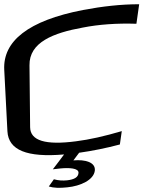

<svg xmlns="http://www.w3.org/2000/svg" viewBox="-92 -717 676 905"><path d="M298 -587C374 -602 459 -608 551 -605L564 -697C478 -697 390 -687 300 -670C41 -620 -79 -523 -72 -388L-57 -98C-52 -9 35 26 210 11C191 37 173 60 157 81L193 77C232 73 280 75 278 98C277 118 259 129 224 133C204 135 183 134 162 128L138 162C161 169 189 170 225 166C288 160 350 131 355 87C359 48 310 34 254 39L281 3C345 -6 409 -19 473 -36L482 -99C401 -75 330 -59 266 -51C122 -32 51 -54 50 -117L47 -409C45 -518 160 -562 298 -587Z"/></svg>

Font: Gamestation Warped
Style: Regular
Weight: 400
Designer: Jonas Hecksher
Foundry: Jonas Hecksher, Playtypeª, e-types AS
Version: Version 1.003